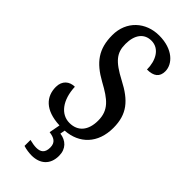

<svg xmlns="http://www.w3.org/2000/svg" viewBox="-301 -770 1049 1049"><g transform="rotate(45 223.0 -245.5)"><path d="M204 233C268 233 312 197 312 128C312 74 278 43 231 37L236 9C342 2 414 -70 414 -190C414 -296 365 -352 263 -405C164 -457 136 -493 136 -561C136 -631 168 -674 224 -674C287 -674 318 -612 318 -545C370 -545 396 -566 396 -609C396 -665 340 -724 234 -724C131 -724 51 -653 51 -544C51 -438 95 -378 193 -324C281 -276 327 -240 327 -159C327 -84 290 -39 225 -39C158 -39 110 -101 106 -200C65 -200 33 -174 33 -126C33 -53 80 4 196 9L184 73C221 78 246 90 246 130C246 171 225 185 192 185C178 185 160 182 140 177V223C160 230 188 233 204 233Z"/></g></svg>

Font: Noto Serif Sinhala ExtraCondensed Medium
Style: Regular
Weight: 500
Width: 2
Designer: Jelle Bosma - Monotype Design Team
Foundry: Monotype Imaging Inc.
Version: Version 2.007